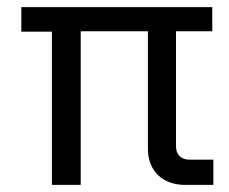

<svg xmlns="http://www.w3.org/2000/svg" viewBox="-20 -520 643 540"><path d="M126 0H207V-432H396V-101C396 -40 437 0 500 0H580V-71H512C490 -71 475 -85 475 -108V-432H577V-500H40V-431H126Z"/></svg>

Font: Finlandica
Style: Regular
Weight: 400
Designer: Niklas Ekholm, Juho Hiilivirta, Jaakko Suomalainen
Foundry: Helsinki Type Studio
Version: Version 2.000;Glyphs 3.2 (3202)